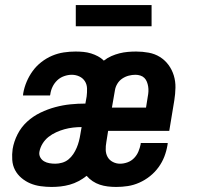

<svg xmlns="http://www.w3.org/2000/svg" viewBox="-20 -732 790 760"><path d="M184 8Q163 8 141 5Q119 2 100 -6Q81 -14 65 -27.5Q49 -41 39.5 -59Q30 -77 28.5 -99Q27 -121 30 -142Q35 -172 49.5 -200.5Q64 -229 87.5 -250.5Q111 -272 140 -286Q169 -300 199 -308Q229 -316 258.5 -319Q288 -322 318 -322L323 -350Q325 -366 324.5 -382Q324 -398 316 -410.5Q308 -423 294 -429.5Q280 -436 264 -436Q249 -436 233.5 -430.5Q218 -425 206.5 -414Q195 -403 188 -388.5Q181 -374 179 -358Q179 -357 178.5 -356Q178 -355 178 -354H71Q71 -356 71.5 -358.5Q72 -361 72 -363Q76 -386 85.5 -408.5Q95 -431 109.5 -451Q124 -471 144 -486.5Q164 -502 186.5 -511.5Q209 -521 232.5 -524.5Q256 -528 279 -528Q295 -528 310.5 -526.5Q326 -525 340.5 -520.5Q355 -516 368 -509Q381 -502 391 -492Q405 -503 421 -510Q437 -517 453 -521Q469 -525 485.5 -526.5Q502 -528 519 -528Q544 -528 568.5 -523.5Q593 -519 613 -506.5Q633 -494 647 -475Q661 -456 668 -433Q675 -410 674.5 -385Q674 -360 670 -335L650 -214H408L401 -170Q398 -154 398.5 -138.5Q399 -123 406 -110.5Q413 -98 426.5 -91Q440 -84 455 -84Q470 -84 485 -89.5Q500 -95 511 -106.5Q522 -118 528 -132.5Q534 -147 537 -162Q537 -163 537 -164Q537 -165 537 -166H644Q644 -164 643.5 -162Q643 -160 643 -158Q639 -134 630.5 -112Q622 -90 607.5 -70Q593 -50 573.5 -34.5Q554 -19 531.5 -9Q509 1 486 4.5Q463 8 440 8Q423 8 406.5 6Q390 4 375 -1Q360 -6 346.5 -15Q333 -24 323 -36Q308 -24 291 -15Q274 -6 256 -1Q238 4 220 6Q202 8 184 8ZM423 -306H558L565 -350Q567 -360 567.5 -370Q568 -380 566.5 -389.5Q565 -399 561.5 -408Q558 -417 551.5 -423.5Q545 -430 535.5 -433Q526 -436 516 -436Q503 -436 489.5 -432.5Q476 -429 464 -421Q452 -413 444.5 -400.5Q437 -388 435 -375ZM199 -84Q212 -84 226 -88Q240 -92 251 -101Q262 -110 270 -122Q278 -134 283.5 -147Q289 -160 292.5 -173.5Q296 -187 298 -200L303 -229Q286 -229 269 -227Q252 -225 235.5 -220.5Q219 -216 202.5 -208.5Q186 -201 172 -190Q158 -179 148.5 -163.5Q139 -148 136 -131Q134 -119 139.5 -109Q145 -99 154.5 -93.5Q164 -88 175.5 -86Q187 -84 199 -84ZM280 -628V-712H580V-628Z"/></svg>

Font: Iosevka Etoile SmBdObl
Style: Regular
Weight: 600
Italic angle: -9°
Designer: Belleve Invis
Foundry: Belleve Invis
Version: Version 15.5.2; ttfautohint (v1.8.4)